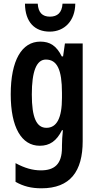

<svg xmlns="http://www.w3.org/2000/svg" viewBox="-20 -778 526 1038"><path d="M387 -758H318C315 -709 290 -688 250 -688C209 -688 187 -710 184 -758H115C116 -658 168 -607 249 -607C328 -607 386 -665 387 -758ZM198 -553C98 -553 38 -452 38 -268C38 -90 96 10 195 10C249 10 286 -16 315 -74H320C317 -46 315 -14 315 8V20C315 110 274 143 201 143C157 143 114 131 64 104V205C106 229 149 240 204 240C360 240 427 148 427 -15V-543H331L321 -473H314C285 -531 250 -553 198 -553ZM228 -456C289 -456 315 -401 315 -276V-249C315 -140 287 -87 231 -87C177 -87 152 -143 152 -267C152 -392 177 -456 228 -456Z"/></svg>

Font: Noto Sans Arabic UI XCn SmBd
Style: Regular
Weight: 600
Width: 2
Designer: Monotype Design Team, Nadine Chahine and Nizar Qandah
Foundry: Monotype Imaging Inc.
Version: Version 2.010